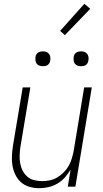

<svg xmlns="http://www.w3.org/2000/svg" viewBox="-20 -978 540 1006"><path d="M186 8Q159 8 134.5 1Q110 -6 91 -22.5Q72 -39 61 -61.5Q50 -84 45.5 -109.5Q41 -135 42.5 -162Q44 -189 48 -215L99 -520H139L87 -209Q84 -188 83 -166.5Q82 -145 85.5 -124Q89 -103 98 -85Q107 -67 122 -53.5Q137 -40 157.5 -34.5Q178 -29 200 -29Q220 -29 240 -33Q260 -37 278.5 -47.5Q297 -58 313 -74Q329 -90 339.5 -108.5Q350 -127 356 -147Q362 -167 366 -187L421 -520H461L375 0H335L350 -90Q337 -68 320 -48.5Q303 -29 280.5 -16Q258 -3 234 2.5Q210 8 186 8ZM405 -631Q395 -631 386.5 -634Q378 -637 372.5 -644Q367 -651 366 -660.5Q365 -670 366 -680Q367 -686 370 -692Q373 -698 379 -702Q385 -706 391.5 -707.5Q398 -709 404 -709Q414 -709 422.5 -706Q431 -703 436.5 -696Q442 -689 443.5 -679.5Q445 -670 443 -660Q442 -654 439 -648Q436 -642 430.5 -638Q425 -634 418 -632.5Q411 -631 405 -631ZM205 -631Q195 -631 186.5 -634Q178 -637 172.5 -644Q167 -651 166 -660.5Q165 -670 166 -680Q167 -686 170 -692Q173 -698 179 -702Q185 -706 191.5 -707.5Q198 -709 204 -709Q214 -709 222.5 -706Q231 -703 236.5 -696Q242 -689 243.5 -679.5Q245 -670 243 -660Q242 -654 239 -648Q236 -642 230.5 -638Q225 -634 218 -632.5Q211 -631 205 -631ZM320 -794 295 -816 422 -958 453 -932Z"/></svg>

Font: Iosevka Term Curly XLt Obl
Style: Regular
Weight: 200
Italic angle: -9°
Designer: Belleve Invis
Foundry: Belleve Invis
Version: Version 32.3.0